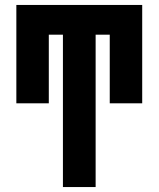

<svg xmlns="http://www.w3.org/2000/svg" viewBox="-20 -755 640 775"><path d="M234 0V-615H177V-338H46V-735H554V-338H423V-615H366V0Z"/></svg>

Font: Iosevka Custom Heavy Extended
Style: Regular
Weight: 900
Width: 7
Monospace: yes
Designer: Belleve Invis
Foundry: Belleve Invis
Version: Version 11.2.4; ttfautohint (v1.8.4)